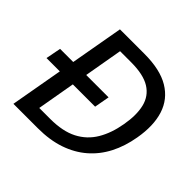

<svg xmlns="http://www.w3.org/2000/svg" viewBox="-173 -875 1050 1050"><g transform="rotate(45 352.5 -350.0)"><path d="M14 -305 31 -393H406L390 -305ZM63 0 187 -700H376Q498 -700 569.5 -657Q641 -614 666 -535.5Q691 -457 672 -349Q658 -268 625 -204Q592 -140 539.5 -94.5Q487 -49 415.5 -24.5Q344 0 252 0ZM179 -84H264Q360 -84 422 -116Q484 -148 519.5 -207.5Q555 -267 569 -349Q584 -432 569.5 -492Q555 -552 504 -584Q453 -616 357 -616H272Z"/></g></svg>

Font: DM Sans 9pt Medium
Style: Italic
Weight: 500
Italic angle: -10°
Version: Version 4.004;gftools[0.9.30]